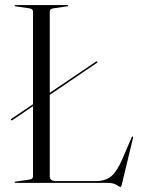

<svg xmlns="http://www.w3.org/2000/svg" viewBox="-20 -720 570 756"><path d="M23.5 -247.5Q21.5 -250.5 24.5 -252L110 -309.5V-675Q110 -685.5 94 -687.5L41.5 -695Q37.5 -695.5 37.5 -697.5Q37.5 -700 41 -700H245Q248.5 -700 248.5 -697.5Q248.5 -695.5 244.5 -695L192 -687.5Q176 -685.5 176 -675V-354.5L358 -477.5Q361.5 -479.5 363 -477Q365 -474 361.5 -472.5L176 -346.5V-26Q176 -7 200 -7H358Q393.5 -7 416.8 -25Q440 -43 463.5 -97.5L498 -178.5Q500 -183 502 -182.5Q505.5 -182.5 503.5 -176L459.5 7Q457 16 455 16Q449 16 438.5 8Q428 0 401 0H41Q37.5 0 37.5 -2.5Q37.5 -4.5 41.5 -5L94 -12.5Q110 -14.5 110 -25V-302L28 -246.5Q25.5 -244.5 23.5 -247.5Z"/></svg>

Font: Fraunces 144pt S000 Light
Style: Regular
Weight: 300
Version: Version 1.000; ttfautohint (v1.8.3)